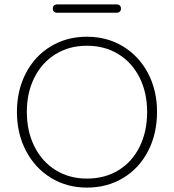

<svg xmlns="http://www.w3.org/2000/svg" viewBox="-20 -845 791 873"><path d="M57 -336Q57 -434 97.5 -512Q138 -590 210.5 -634Q283 -678 375 -678Q467 -678 539.5 -634Q612 -590 653 -512Q694 -434 694 -337Q694 -236 653 -157.5Q612 -79 539.5 -35.5Q467 8 375 8Q284 8 211.5 -36.5Q139 -81 98 -159.5Q57 -238 57 -336ZM649 -336Q649 -424 614.5 -492.5Q580 -561 518 -599Q456 -637 375 -637Q295 -637 233 -599Q171 -561 136.5 -492.5Q102 -424 102 -336Q102 -248 136.5 -179Q171 -110 233 -71.5Q295 -33 375 -33Q456 -33 518 -70.5Q580 -108 614.5 -177Q649 -246 649 -336ZM220 -806Q220 -815 225.5 -820Q231 -825 241 -825H509Q519 -825 524.5 -820Q530 -815 530 -806Q530 -797 524.5 -792Q519 -787 509 -787H241Q231 -787 225.5 -792Q220 -797 220 -806Z"/></svg>

Font: SN Pro Thin
Style: Regular
Weight: 200
Designer: Tobias Whetton
Foundry: Supernotes
Version: Version 1.003;Glyphs 3.3 (3324)